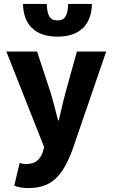

<svg xmlns="http://www.w3.org/2000/svg" viewBox="-20 -757 568 969"><path d="M124 192C243 192 296 129 345 1L516 -497H368L311 -291C298 -244 288 -197 277 -150H273C260 -199 249 -245 235 -291L167 -497H12L203 -14L196 10C184 46 160 71 112 71C102 71 95 70 79 66L52 180C72 188 92 192 124 192ZM270 -572C385 -572 442 -635 444 -737H324C322 -682 310 -654 270 -654C230 -654 218 -682 216 -737H96C98 -635 155 -572 270 -572Z"/></svg>

Font: Source Sans Pro
Style: Bold
Weight: 700
Designer: Paul D. Hunt
Foundry: Adobe Systems Incorporated
Version: Version 3.006;hotconv 1.0.111;makeotfexe 2.5.65597